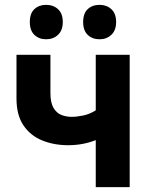

<svg xmlns="http://www.w3.org/2000/svg" viewBox="-20 -772 603 792"><path d="M375 0V-194Q322 -173 261 -173Q203 -173 154.5 -192.5Q106 -212 77 -254.5Q48 -297 48 -366V-546H188V-388Q188 -348 201 -326.5Q214 -305 234 -297.5Q254 -290 276 -290Q296 -290 323 -295.5Q350 -301 375 -317V-546H515V0ZM391 -610Q361 -610 342 -628Q323 -646 323 -681Q323 -717 342 -734.5Q361 -752 391 -752Q420 -752 439.5 -734Q459 -716 459 -681Q459 -647 439.5 -628.5Q420 -610 391 -610ZM170 -610Q141 -610 122 -628Q103 -646 103 -681Q103 -717 122 -734.5Q141 -752 170 -752Q200 -752 219.5 -734Q239 -716 239 -681Q239 -647 219.5 -628.5Q200 -610 170 -610Z"/></svg>

Font: Noto Sans Mono SemiCondensed
Style: Bold
Weight: 700
Width: 4
Designer: Monotype Design Team
Foundry: Monotype Imaging Inc.
Version: Version 2.014